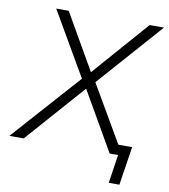

<svg xmlns="http://www.w3.org/2000/svg" viewBox="-113 -783 890 1014"><g transform="rotate(10 331.5 -276.0)"><path d="M-21 0 304 -364 106 -705H173L345 -406L607 -705H684L377 -358L554 -54H628L596 153H539L562 0H517L335 -316L56 0Z"/></g></svg>

Font: Nunito Sans Light
Style: Italic
Weight: 300
Italic angle: -9°
Designer: Vernon Adams
Foundry: Vernon Adams
Version: Version 3.006; ttfautohint (v1.8.3)